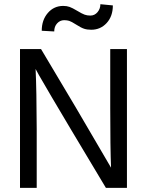

<svg xmlns="http://www.w3.org/2000/svg" viewBox="-20 -912 713 932"><path d="M77.1 0H158.2V-284.2Q157.7 -473.1 152.8 -577.1L169.9 -545.9Q188 -514.2 231.2 -440.7Q274.4 -367.2 325.2 -282.2L494.1 0H596.2V-673.8H515.1V-389.2Q515.1 -195.3 519 -98.1L348.1 -390.1L179.2 -673.8H77.1ZM527.8 -885.7 467.3 -891.6Q467.3 -869.6 453.4 -853Q439.5 -836.4 418.5 -836.4Q403.3 -836.4 390.9 -840.8Q378.4 -845.2 355 -859.4Q331.5 -873.5 317.9 -878.4Q304.2 -883.3 287.1 -883.3Q241.7 -883.3 212.2 -849.1Q182.6 -814.9 182.6 -762.7L243.2 -759.3Q243.2 -783.2 257.3 -798.6Q271.5 -814 291.5 -814Q305.2 -814 315.7 -810.8Q326.2 -807.6 349.9 -792.5Q373.5 -777.3 388.2 -772.5Q402.8 -767.6 422.9 -767.6Q467.8 -767.6 497.8 -800.3Q527.8 -833 527.8 -885.7Z"/></svg>

Font: FAU Chimera
Style: Regular
Weight: 400
Version: Version 1.002;hotconv 1.0.117;makeotfexe 2.5.65602